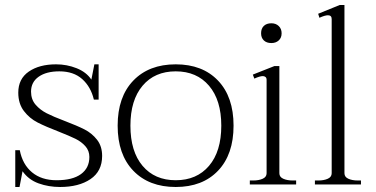

<svg xmlns="http://www.w3.org/2000/svg" viewBox="-20 -737 1503 767"><path d="M41 -137H59Q70 -80 108 -48.5Q146 -17 206 -17Q270 -17 303.5 -41.5Q337 -66 337 -110Q337 -135 321 -153Q305 -171 281.5 -182.5Q258 -194 215 -211Q163 -231 130.5 -247.5Q98 -264 75.5 -293.5Q53 -323 53 -367Q53 -422 95 -451Q137 -480 204 -480Q247 -480 286 -464.5Q325 -449 345 -419L357 -480H374V-339H355Q343 -390 308.5 -421Q274 -452 217 -452Q165 -452 134.5 -430.5Q104 -409 104 -371Q104 -340 122 -319Q140 -298 166.5 -284.5Q193 -271 238 -254Q288 -235 317.5 -220Q347 -205 367.5 -179Q388 -153 388 -114Q388 -53 341.5 -21.5Q295 10 220 10Q174 10 134 -4.5Q94 -19 70 -53L58 10H41Z M450 -235Q450 -350 512.5 -415Q575 -480 682 -480Q789 -480 851 -415Q913 -350 913 -235Q913 -120 851 -55Q789 10 682 10Q575 10 512.5 -55Q450 -120 450 -235ZM864 -235Q864 -337 815 -394.5Q766 -452 682 -452Q598 -452 549.5 -394.5Q501 -337 501 -235Q501 -132 549.5 -74.5Q598 -17 682 -17Q766 -17 815 -74.5Q864 -132 864 -235Z M1023 -604Q1023 -623 1034 -633.5Q1045 -644 1064 -644Q1082 -644 1093.5 -633Q1105 -622 1105 -604Q1105 -586 1093.5 -575.5Q1082 -565 1064 -565Q1045 -565 1034 -575.5Q1023 -586 1023 -604ZM978 -16H992Q1014 -16 1029.5 -23Q1045 -30 1045 -45V-418Q1045 -426 1040.5 -429.5Q1036 -433 1030 -433Q1018 -433 996 -423L990 -439L1076 -473H1096V-45Q1096 -30 1111.5 -23Q1127 -16 1149 -16H1163V0H978Z M1238 -16H1252Q1274 -16 1289.5 -23Q1305 -30 1305 -45V-661Q1305 -676 1290 -676Q1278 -676 1256 -666L1251 -682L1337 -717H1356V-45Q1356 -30 1371.5 -23Q1387 -16 1409 -16H1422V0H1238Z"/></svg>

Font: Taviraj ExtraLight
Style: Regular
Weight: 200
Designer: Katatrad Team
Foundry: CadsonDemak
Version: Version 1.030